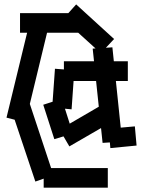

<svg xmlns="http://www.w3.org/2000/svg" viewBox="-20 -860 656 880"><path d="M450.2 -205.1 404.8 -637.2 495.1 -643.1 540 -210.9ZM272.9 -579.1H565.9V-488.8H272.9ZM219.2 -367.2 231.9 -544.9 320.8 -538.1 308.1 -358.9ZM229 -222.2 178.2 -379.9 263.2 -407.2 314 -248ZM142.1 -27.8 30.8 -359.9 115.2 -388.2 225.1 -57.1ZM9.8 -320.8 119.1 -771 205.1 -749 96.2 -298.8ZM71.8 -799.8H368.2V-710H71.8ZM441.9 -616.2 269 -772.9 329.1 -839.8 502.9 -681.2ZM180.2 -89.8H474.1V0H180.2ZM252.9 -266.1 465.8 -390.1 512.2 -313 297.9 -189ZM606 -192.9 485.8 -181.2 478 -270 598.1 -280.8Z"/></svg>

Font: Opir
Style: Regular
Weight: 400
Designer: Maksym Kobuzan
Version: Version 1.000;FEAKit 1.0